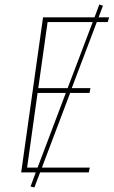

<svg xmlns="http://www.w3.org/2000/svg" viewBox="-20 -757 499 843"><path d="M453 -660H405L295 -370H377L373 -349H288L164 -21H374L370 0H156L131 66L114 62L137 0H73L169 -681H395L416 -737L432 -732L413 -681H459ZM277 -370 387 -660H189L148 -370ZM145 -21 269 -349H145L99 -21Z"/></svg>

Font: Fira Sans Condensed Thin
Style: Italic
Weight: 250
Width: 3
Italic angle: -8°
Designer: Carrois Corporate & Edenspiekermann AG
Foundry: Carrois Corporate GbR & Edenspiekermann AG
Version: Version 4.203